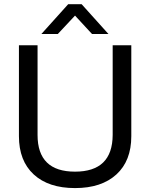

<svg xmlns="http://www.w3.org/2000/svg" viewBox="-20 -911 731 936"><path d="M72.3 -247.1V-690.4H163.1V-252.9Q163.1 -74.2 345.7 -74.2Q528.3 -74.2 529.3 -252.9V-690.4H620.1V-247.1Q620.1 -127 547.4 -60.5Q474.6 5.9 345.7 5.9Q216.8 5.9 144.5 -60.5Q72.3 -127 72.3 -247.1ZM312.5 -890.6H377.9L508.8 -745.1H428.7L345.7 -835L261.7 -745.1H181.6Z"/></svg>

Font: Dinish Expanded
Style: Regular
Weight: 400
Width: 7
Designer: Charles Nix
Foundry: Playbeing
Version: Version 2.005; ttfautohint (v1.8.3)